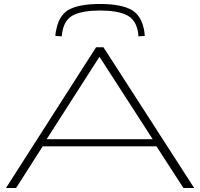

<svg xmlns="http://www.w3.org/2000/svg" viewBox="-20 -947 1007 967"><path d="M10 0 464 -709H501L958 0H904L768 -210H195L61 0ZM215 -246H749L481 -661ZM484 -927Q581 -927 634.5 -901.5Q688 -876 704 -804Q708 -786 709 -766L677 -764Q677 -771 676 -778Q675 -785 674 -792Q661 -852 614 -873Q567 -894 484 -894Q401 -894 354 -873Q307 -852 295 -792Q294 -785 292.5 -778Q291 -771 291 -764L259 -766Q259 -776 261 -786Q263 -796 265 -805Q281 -877 334 -902Q387 -927 484 -927Z"/></svg>

Font: Georama ExtraExtended ExtraLight
Style: Regular
Weight: 200
Width: 8
Designer: Jean-Baptiste Levee
Foundry: Production Type
Version: Version 1.000